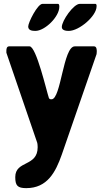

<svg xmlns="http://www.w3.org/2000/svg" viewBox="-20 -760 541 994"><path d="M59 157C59 201 71 214 116 214C225 214 268 131 300 40L480 -480C480 -482 481 -491 481 -493C481 -501 481 -520 467 -520H367C307 -520 296 -246 247 -246C241 -246 236 -246 233 -253C221 -288 168 -520 133 -520H27C14 -520 13 -505 13 -497V-487L173 -20C174 -19 175 -3 175 2C175 105 59 69 59 157ZM126 -623C126 -603 145 -600 163 -600C213 -600 287 -674 287 -724C287 -727 288 -740 280 -740H200C174 -740 126 -643 126 -623ZM300 -620C300 -602 323 -600 336 -600C390 -600 480 -677 480 -727C480 -731 481 -740 473 -740H393C361 -740 300 -653 300 -620Z"/></svg>

Font: Asimov Print
Style: C
Weight: 500
Designer: Google
Version: Version 2.000980: 2014